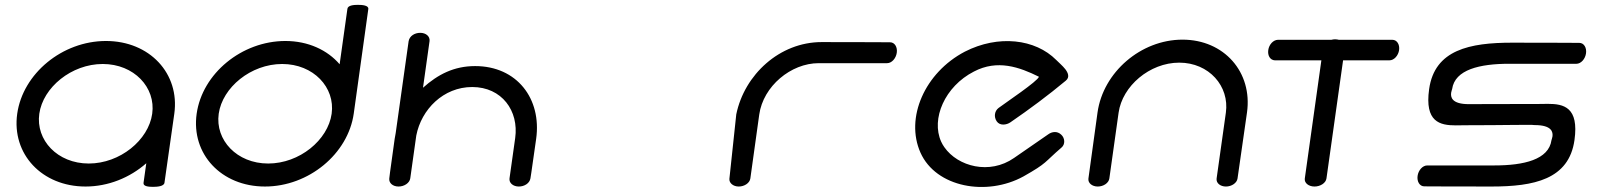

<svg xmlns="http://www.w3.org/2000/svg" viewBox="-20 -750 6432 772"><path d="M680.8 -292.6C703.5 -454.3 581.7 -585.2 406.1 -585.2C230.5 -585.2 72 -454.3 49.2 -292.6C26.5 -130.9 148.3 0 323.9 0C415.2 0 502 -35.5 568.2 -93.6L557.1 -14.5C555.1 -0.2 579.3 1.3 595.1 1.3C612.1 1.3 639.2 -0.6 641.3 -15.2ZM393.1 -492.7C519 -492.7 606.9 -398.4 592 -292.6C577.2 -186.8 462.7 -92.5 336.9 -92.5C211 -92.5 123.1 -186.8 138 -292.6C152.8 -398.4 267.3 -492.7 393.1 -492.7Z M1418.2 -730.5C1402.8 -730.4 1378.9 -728.8 1376.9 -714.7L1345.6 -491.6C1296.7 -548.7 1219.1 -585.2 1127.6 -585.2C952 -585.2 793.4 -454.3 770.7 -292.6C748 -130.9 869.7 0 1045.3 0C1221 0 1379.6 -131.3 1402.4 -293.5L1460.9 -713.7C1463 -728.8 1435.5 -730.6 1418.2 -730.5ZM1114.6 -492.7C1240.4 -492.7 1328.4 -398.4 1313.5 -292.6C1298.6 -186.8 1184.2 -92.5 1058.3 -92.5C932.5 -92.5 844.6 -186.8 859.4 -292.6C874.3 -398.4 988.7 -492.7 1114.6 -492.7Z M1878.6 -400.1C1998 -400.1 2066.8 -304.1 2051.5 -195C2035.8 -83.5 2028.7 -33 2028.7 -33C2026 -14.1 2043.5 0 2066.1 0C2088.3 0 2109.2 -12.8 2112.7 -32.3C2112.9 -33.2 2115 -43.7 2135.8 -191.7C2158.5 -352.9 2058.6 -484.3 1890.4 -484.3C1805.5 -484.3 1740.7 -450.8 1680.8 -397.2L1707.2 -585.1C1709.3 -603.9 1692.4 -618 1669.8 -618C1647.6 -618 1626.8 -605.7 1623 -584.4C1623 -584.4 1593.5 -375.1 1571 -214.8C1569.3 -207.1 1568 -199.6 1566.9 -191.7C1546.2 -44.7 1545.2 -33.4 1545.2 -32.3C1543.3 -14 1559.5 0 1582.6 0C1605.2 0 1627 -14.1 1629.6 -33L1653.8 -205.1C1674.2 -310.2 1762.9 -400.1 1878.6 -400.1Z M2997.7 -37.3C3001 -61.8 3018.2 -185.6 3032.8 -289.5C3048.8 -403.3 3160.2 -496 3271.8 -496C3386.4 -496 3546.9 -496 3546.9 -496C3565.8 -496 3582.6 -515.5 3585.8 -538C3589 -560.5 3577.6 -580 3558.7 -580C3558.7 -580 3449.8 -580.8 3283.7 -580.8C3114.7 -580.8 2973.5 -449.9 2940.5 -290.6L2940.4 -290.4L2940.4 -290.1C2940.3 -289.4 2913.7 -39.6 2912.8 -31.3C2911.1 -14.8 2927.4 0 2950.4 0C2973 0 2994.3 -13.9 2997 -32.3C2997.2 -34 2997.4 -35.6 2997.7 -37.3Z M4248.2 -156.8C4263.7 -169.4 4262.3 -195.1 4246.7 -208.8C4230.8 -223.8 4209.9 -220.8 4195.1 -210.1L4057.2 -114.8C3959 -46.3 3831.5 -80.4 3777.3 -157.8C3772.2 -165 3767.8 -172.6 3764.2 -180.5C3722.9 -272.2 3778.9 -402.5 3895.9 -462.3C3990.6 -512 4079.2 -480.2 4157.4 -441.4C4152.7 -423.6 4024.7 -338.1 3994.8 -315.7C3978.9 -303.5 3975.5 -280.4 3987.4 -262.5C4000.3 -243 4027.5 -247.7 4042.6 -258.1C4119.9 -311.2 4194.6 -366.7 4265.4 -425.7C4282.4 -439.5 4274.1 -457.9 4263.5 -471.7C4252.3 -486 4235.8 -499.7 4227 -508.8C4142.7 -593.8 3993.8 -611 3859.6 -542.4C3698.5 -458.2 3618.6 -276.2 3681.1 -136.1C3743.8 3.9 3947.6 40.3 4095.1 -40.6C4192.2 -95.4 4177.6 -96 4248.2 -156.8Z M4994 -298C5016.7 -459.5 4902.2 -590.6 4734.6 -590.6C4567.1 -590.6 4415.7 -459.5 4393 -298C4370.7 -139.1 4356.4 -32.4 4356.4 -32.4C4353.8 -13.9 4371.4 0 4393.9 0C4416.5 0 4437.9 -13.8 4440.5 -32.4C4440.5 -32.4 4462.3 -187.7 4477.7 -297C4492.7 -403.6 4602.2 -498.1 4721.6 -498.1C4841.1 -498.1 4924 -403.6 4909 -297C4893.7 -187.7 4871.8 -32.4 4871.8 -32.4C4869.2 -13.8 4886.8 0 4909.3 0C4931.9 0 4953.3 -13.9 4955.9 -32.4C4955.9 -32.4 4971.6 -139.1 4994 -298Z M5079.5 -548.7C5076.4 -526.9 5086.7 -508.1 5106.6 -507.3C5107.7 -507.2 5190.2 -507.3 5293 -507.3C5274 -371.9 5226.4 -32.4 5226.4 -32.4C5223.8 -14.1 5242 0 5265.4 0C5288.8 0 5310.9 -13.9 5313.5 -32.5L5380.3 -507.3C5480.3 -507.3 5566.7 -507.4 5566.7 -507.4C5585.4 -507.4 5602.4 -526.5 5605.5 -548.7C5608.6 -570.9 5597.2 -590 5578.3 -590H5363.1C5360 -590.9 5353.7 -592 5348.6 -592C5343.3 -592 5339 -591.5 5333.5 -590H5118.3C5099.5 -589.5 5082.6 -571 5079.5 -548.7Z M5887 -331.2C5815.4 -331 5812.4 -360.7 5814.9 -377.6C5816.1 -385.6 5818.4 -389 5818.8 -392C5829.8 -470.1 5929.6 -493.6 6048.2 -493.6C6159.7 -493.6 6318.2 -493.5 6318.2 -493.5C6337.1 -493.5 6354 -513.1 6357.1 -535.6C6360.3 -558.1 6348.9 -577.6 6330.1 -577.6C6330.1 -577.6 6221.7 -578.4 6060.1 -578.4C5889.9 -578.4 5748.6 -550.1 5726.3 -391.7C5707.7 -259.3 5769.7 -245.9 5833.5 -245.9C5846.7 -245.9 5859.9 -246.4 5872.5 -246.4C6026.5 -246.4 6141.1 -249.5 6149.2 -247.1L6150 -247.1C6221 -247.2 6224.5 -218.1 6222.2 -201.2C6221 -193 6218.6 -189.4 6218.2 -186.3C6207.2 -108.2 6107.4 -84.8 5988.8 -84.8C5877.3 -84.8 5718.8 -84.8 5718.8 -84.8C5699.9 -84.8 5683 -65.3 5679.9 -42.8C5676.7 -20.2 5688.1 -0.7 5706.9 -0.7C5706.9 -0.7 5815.3 0 5976.9 0C6147.1 0 6288.4 -28.2 6310.7 -186.7C6329.3 -319.1 6267.3 -332.5 6203.5 -332.4C6190.3 -332.4 6177.1 -331.9 6164.5 -331.9C6001.7 -331.9 5887 -331.2 5887 -331.2Z"/></svg>

Font: Hi.
Style: Bold
Weight: 400
Designer: Mew Too, Robert Jablonski
Foundry: Cannot Into Space Fonts
Version: Version 1.996